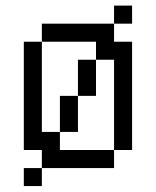

<svg xmlns="http://www.w3.org/2000/svg" viewBox="-20 -582 540 665"><path d="M437.5 -500V-562.5H375V-500H125V-437.5H62.5Q62.5 -437.5 62.5 -62.5H125V0H62.5V62.5H125V0H375V-62.5H187.5V-125H125V-437.5H312.5V-375H250Q250 -375 250 -250H187.5Q187.5 -250 187.5 -125H250Q250 -125 250 -250H312.5Q312.5 -250 312.5 -375H375V-62.5H437.5Q437.5 -62.5 437.5 -437.5H375V-500Z"/></svg>

Font: CalcUnifontExMono
Style: Regular
Weight: 500
Version: Version 15.0.06